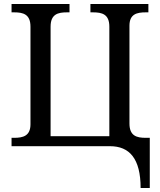

<svg xmlns="http://www.w3.org/2000/svg" viewBox="-20 -734 803 964"><path d="M686 210H732V-42H712C667 -42 630 -51 630 -114V-605C630 -664 668 -672 712 -672H725V-714H434V-672H447C492 -672 529 -663 529 -600V-50H234V-600C234 -663 271 -672 316 -672H329V-714H38V-672H51C96 -672 133 -663 133 -600V-110C133 -51 95 -42 51 -42H38V0H532C630 0 686 62 686 210Z"/></svg>

Font: Noto Serif Thai
Style: Regular
Weight: 400
Designer: Monotype Design Team
Foundry: Monotype Imaging Inc.
Version: Version 1.901